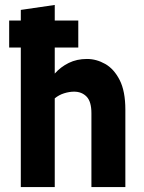

<svg xmlns="http://www.w3.org/2000/svg" viewBox="-20 -755 582 775"><path d="M17 -563V-672H64V-715L201 -735V-672H296V-563H201V-458Q225 -485 257.5 -501Q290 -517 331 -517Q369 -517 404.5 -497Q440 -477 463 -432Q486 -387 486 -312V0H349V-298Q349 -345 329.5 -365Q310 -385 279 -385Q260 -385 239 -378.5Q218 -372 201 -358V0H64V-563Z"/></svg>

Font: Radio Canada Condensed
Style: Bold
Weight: 700
Width: 3
Designer: Charles Daoud, Etienne Aubert Bonn, Alexandre Saumier Demers, Jacques Le Bailly
Foundry: Radio-Canada
Version: Version 2.104; ttfautohint (v1.8.4.7-5d5b);gftools[0.9.28.de